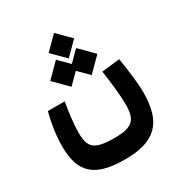

<svg xmlns="http://www.w3.org/2000/svg" viewBox="-178 -701 942 1006"><g transform="rotate(-30 293.0 -198.0)"><path d="M289.1 182.1C469.2 182.1 545.4 107.9 545.4 -74.2C545.4 -136.7 534.7 -206.5 522.5 -288.1L413.6 -275.9C424.8 -197.3 433.6 -121.1 433.6 -66.4C433.6 27.8 404.3 57.1 296.9 57.1C171.4 57.1 145.5 29.8 145.5 -63C145.5 -112.3 153.8 -173.8 164.6 -239.7H63C44.4 -171.4 35.2 -99.6 35.2 -40.5C35.2 123.5 110.8 182.1 289.1 182.1ZM356 -288.1 437.5 -369.6 356 -451.7 294.9 -390.6 233.9 -451.7 152.3 -369.6 233.9 -288.1 294.9 -349.1ZM295.4 -423.8 372.6 -501 295.4 -578.1 218.3 -501Z"/></g></svg>

Font: Cascadia Code NF SemiBold
Style: Regular
Weight: 600
Monospace: yes
Designer: Aaron Bell
Foundry: Saja Typeworks
Version: Version 2404.023